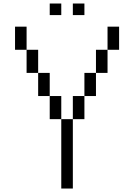

<svg xmlns="http://www.w3.org/2000/svg" viewBox="-20 -1087 773 1107"><path d="M600 -800V-933.3H666.7V-800ZM600 -666.7H533.3V-800H600ZM133.3 -666.7V-800H200V-666.7ZM133.3 -800H66.7V-933.3H133.3ZM266.7 -400V-533.3H333.3V-400ZM266.7 -533.3H200V-666.7H266.7ZM266.7 -1000V-1066.7H333.3V-1000ZM400 0H333.3V-400H400ZM400 -400V-533.3H466.7V-400ZM400 -1000V-1066.7H466.7V-1000ZM533.3 -666.7V-533.3H466.7V-666.7Z"/></svg>

Font: Galmuri14 Regular
Style: Regular
Weight: 400
Designer: Lee Minseo (quiple)
Version: Version 2.399;hotconv 1.1.1;makeotfexe 2.6.0 DEVELOPMENT